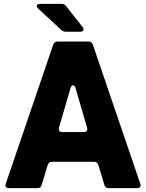

<svg xmlns="http://www.w3.org/2000/svg" viewBox="-20 -979 760 999"><path d="M26 0Q18 0 13 -4Q8 -8 8 -15L10 -23L257 -747Q263 -763 280 -763H440Q457 -763 463 -747L710 -23L712 -15Q712 -8 707 -4Q702 0 694 0H545Q528 0 523 -17L492 -120Q487 -137 470 -137H250Q233 -137 228 -120L197 -17Q192 0 175 0ZM417 -292Q427 -292 431.5 -298.5Q436 -305 433 -315L373 -521Q372 -527 368 -531Q364 -535 360 -535Q352 -535 347 -521L287 -315Q286 -312 286 -307Q286 -292 303 -292ZM322 -814Q308 -814 298 -824L179 -934Q171 -942 171 -948Q171 -953 176 -956Q181 -959 189 -959H300Q315 -959 324 -947L410 -838Q415 -831 415 -826Q415 -821 410.5 -817.5Q406 -814 398 -814Z"/></svg>

Font: Open Sauce Two Black
Style: Regular
Weight: 900
Designer: Alfredo Marco Pradil
Foundry: Creative Sauce Fz LLC
Version: Version 1.477